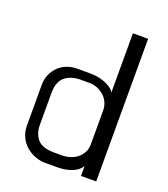

<svg xmlns="http://www.w3.org/2000/svg" viewBox="-126 -742 746 855"><g transform="rotate(20 246.5 -314.0)"><path d="M54 -297Q54 -326 64.5 -348.5Q75 -371 92 -387Q109 -403 131 -411Q153 -419 176 -419H242Q253 -419 269 -417Q285 -415 301.5 -409.5Q318 -404 333 -395Q348 -386 357 -372V-652H429V24H357V-23Q345 -1 314.5 11.5Q284 24 244 24H188Q163 24 139 15Q115 6 96 -10.5Q77 -27 65.5 -51Q54 -75 54 -105ZM107 -129Q107 -85 130 -59Q153 -33 207 -33H246Q266 -33 285 -39Q304 -45 318.5 -57Q333 -69 341.5 -85.5Q350 -102 350 -123V-285Q350 -302 343 -319Q336 -336 322.5 -349Q309 -362 290.5 -370Q272 -378 250 -378H207Q164 -378 135.5 -355Q107 -332 107 -278Z"/></g></svg>

Font: BM HANNA Air
Style: Regular
Weight: 400
Designer: Woowa Brothers : Cheoljun Lim; Soyoung Lee; Taehyun Cha; Byungsun Park; Minjin Kim; Hyesun Chae; Myungsoo Han; Bongjin K
Foundry: Sandoll Communications Inc.
Version: Version 1.000;PS 1;hotconv 16.6.51;makeotf.lib2.5.65220